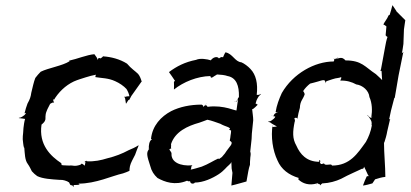

<svg xmlns="http://www.w3.org/2000/svg" viewBox="-20 -673 1523 712"><path d="M50 -235C54 -235 73 -232 73 -232C70 -222 68 -208 67 -198C66 -170 62 -166 66 -141C66 -137 68 -129 69 -125L70 -126C72 -104 72 -79 83 -65C90 -55 94 -46 98 -38C104 -31 111 -25 118 -20C138 -10 171 -8 201 -6C215 -7 225 -2 233 1H231L232 2H233C239 2 237 13 244 14H248C252 22 257 19 252 13H258C273 13 278 11 274 10C273 9 272 9 271 8C336 8 395 -21 436 -30C445 -33 453 -36 459 -39H460C460 -45 461 -52 462 -57C465 -70 473 -83 481 -99C485 -111 490 -123 494 -133L493 -134C483 -127 469 -121 457 -116C433 -103 407 -93 378 -86C356 -79 329 -73 301 -75L302 -76V-77C301 -77 301 -77 300 -76H294V-75C295 -75 296 -74 297 -73C295 -72 292 -71 289 -69C291 -71 294 -72 297 -73C297 -69 294 -61 295 -60L294 -59C289 -63 286 -65 284 -66C285 -67 288 -68 289 -69C288 -68 285 -67 284 -66C283 -67 282 -65 278 -62C254 -54 252 -61 237 -59C226 -60 217 -59 208 -61C209 -62 208 -66 207 -68C168 -94 123 -136 134 -211C139 -215 147 -222 148 -229H149L148 -230C150 -233 146 -245 153 -261C156 -270 162 -279 166 -288C170 -290 174 -293 178 -293C179 -293 180 -292 180 -292C180 -292 181 -293 181 -293C180 -293 180 -293 180 -294C174 -305 179 -308 179 -305V-301C196 -330 222 -356 254 -371C270 -378 282 -381 297 -386C310 -390 324 -394 336 -396C335 -394 333 -390 334 -387C357 -383 381 -384 407 -372C423 -365 439 -354 449 -343C454 -335 458 -326 460 -316C456 -316 450 -316 445 -314C442 -313 440 -316 440 -316C440 -316 442 -313 444 -308C445 -302 446 -295 447 -289H448C451 -293 453 -298 457 -303L458 -302H459C462 -307 464 -312 467 -317L506 -372C507 -373 505 -372 505 -372C502 -382 498 -392 492 -399C482 -409 466 -419 451 -437C424 -454 392 -462 363 -464V-465C362 -463 357 -459 354 -457C350 -455 348 -462 343 -454C343 -453 341 -451 341 -450V-454C341 -457 337 -463 330 -472C303 -470 265 -454 236 -448L238 -446C212 -429 159 -421 131 -407C124 -400 117 -392 111 -384C105 -369 101 -349 96 -329C94 -314 91 -305 82 -289C78 -278 74 -266 71 -253H72L73 -254C78 -256 76 -248 62 -240C59 -238 53 -236 50 -236Z M534 -121C521 -108 525 -95 537 -58C542 -38 551 -25 564 -13C591 2 629 16 674 -3C675 -1 681 0 683 -1H685V0C687 13 705 7 702 3V4C734 4 768 -12 791 -27C811 -40 820 -54 828 -60C834 -65 837 -69 838 -72C838 -65 839 -55 839 -48L842 -32C841 -17 839 0 838 15C857 11 874 5 894 0L901 -39C902 -46 905 -56 907 -62V-63C907 -69 907 -78 908 -85C908 -85 908 -87 908 -87C909 -94 911 -104 908 -111L912 -148C914 -160 913 -175 915 -188L919 -227C919 -241 916 -256 915 -268C921 -268 932 -282 936 -285C935 -285 932 -286 931 -288H930C929 -289 928 -289 927 -289C928 -289 929 -292 929 -293C930 -296 930 -301 939 -315C942 -319 946 -322 948 -324V-325C945 -323 940 -321 936 -321C934 -321 933 -322 932 -321C937 -364 929 -396 909 -417C900 -427 885 -438 875 -442C851 -444 843 -474 816 -479C812 -474 803 -450 806 -458C809 -464 798 -462 793 -457H791C789 -462 775 -465 763 -451H762C762 -451 762 -449 763 -449C748 -454 722 -458 707 -451C666 -443 635 -427 607 -406V-405C613 -396 621 -386 627 -376C628 -375 628 -375 629 -375C629 -374 628 -374 628 -373L625 -369C626 -359 625 -349 625 -342V-341C660 -369 711 -390 760 -391C761 -390 760 -389 761 -388C763 -379 774 -392 784 -396L783 -397C799 -396 813 -395 824 -391C857 -385 867 -354 866 -315V-313C861 -308 861 -304 861 -301C862 -302 862 -301 863 -302C860 -290 859 -276 857 -264C858 -259 811 -285 751 -277C748 -275 748 -287 738 -281C737 -279 735 -277 734 -276V-278C734 -282 729 -285 727 -285C686 -285 647 -277 615 -261C577 -241 545 -207 540 -158C541 -157 542 -157 544 -156C533 -153 531 -130 532 -123C532 -122 533 -120 533 -119C532 -120 530 -120 529 -121ZM608 -121 609 -120C610 -121 616 -123 616 -123C612 -122 616 -135 614 -138C629 -185 676 -206 719 -218C729 -221 740 -226 749 -229C765 -226 782 -219 797 -214C816 -203 834 -202 833 -194C832 -194 829 -193 829 -192C834 -190 837 -189 837 -189C837 -182 836 -177 835 -171C834 -164 834 -159 832 -152C832 -151 833 -150 834 -150C848 -141 831 -131 814 -104C810 -100 807 -95 803 -91C800 -89 796 -86 792 -83C792 -84 790 -85 789 -85C773 -78 752 -64 728 -55C714 -51 699 -46 687 -44C688 -46 690 -50 689 -53C689 -55 691 -58 693 -59V-60C648 -56 615 -72 616 -102C617 -110 609 -113 608 -121ZM740 -283 745 -288V-289C744 -288 742 -285 740 -283ZM849 -296C850 -296 852 -296 853 -297C852 -297 850 -297 849 -296ZM853 -297 861 -301C861 -299 859 -297 857 -297Z M975 -221C978 -221 983 -219 986 -216C986 -216 1000 -207 1007 -204C1002 -204 994 -201 991 -203C989 -199 992 -208 991 -211C984 -165 991 -116 1009 -78C1023 -45 1051 -24 1088 -13C1087 -12 1086 -9 1086 -8C1102 8 1127 16 1156 7C1156 7 1156 8 1156 8C1156 8 1157 7 1157 7V5C1157 7 1162 9 1163 10C1163 10 1163 9 1163 9C1163 9 1164 9 1163 9C1165 10 1168 12 1168 14H1169C1169 12 1173 8 1174 8C1175 7 1176 6 1176 7H1177C1201 6 1226 -1 1245 -10C1276 -27 1304 -38 1322 -47C1327 -46 1329 -49 1330 -55C1334 -48 1338 -38 1341 -32C1343 -29 1344 -23 1348 -20C1346 -20 1342 -20 1340 -19C1335 -8 1330 3 1326 15C1337 14 1350 10 1361 7L1371 -8C1383 -12 1397 -16 1409 -17C1409 -57 1404 -104 1404 -145L1405 -144C1409 -156 1414 -173 1416 -186L1426 -229C1426 -230 1428 -231 1428 -231H1426C1425 -231 1423 -231 1423 -230C1425 -240 1428 -252 1430 -263L1442 -309C1443 -309 1444 -311 1444 -311L1450 -346L1458 -393L1475 -477C1475 -478 1476 -479 1476 -480C1476 -480 1475 -480 1475 -480C1475 -479 1474 -478 1473 -478C1472 -477 1470 -476 1470 -475C1473 -486 1474 -498 1476 -510L1478 -564C1480 -575 1481 -588 1483 -598C1472 -608 1461 -621 1450 -631V-632C1445 -639 1441 -646 1436 -653H1435C1432 -642 1429 -629 1425 -618L1421 -616C1416 -603 1406 -592 1402 -583V-582C1405 -581 1410 -578 1413 -575L1410 -542C1411 -540 1416 -536 1417 -536C1413 -525 1410 -510 1408 -498L1393 -417C1393 -415 1391 -412 1390 -412V-411C1391 -412 1394 -410 1395 -409C1395 -398 1397 -386 1397 -376C1390 -384 1381 -391 1374 -398C1333 -425 1322 -449 1261 -449C1256 -455 1249 -461 1236 -457C1233 -456 1229 -455 1225 -454H1224L1223 -453L1222 -454C1225 -456 1229 -457 1232 -459H1233C1234 -460 1235 -460 1234 -459C1233 -459 1232 -457 1231 -457L1232 -458C1231 -457 1230 -457 1229 -456L1230 -457C1228 -456 1226 -455 1225 -454H1224C1223 -454 1223 -453 1223 -453C1222 -453 1221 -452 1220 -452C1221 -452 1221 -454 1222 -454C1221 -454 1221 -455 1218 -455C1219 -454 1219 -453 1219 -452C1220 -449 1218 -445 1217 -445C1148 -445 1067 -401 1025 -328C1015 -306 1006 -283 1002 -257C1006 -257 1016 -259 1012 -258C1000 -255 993 -246 995 -242C997 -242 998 -241 1000 -241C1002 -241 1000 -235 988 -227C985 -224 977 -222 974 -222ZM987 -243H991L988 -244ZM991 -243C992 -243 994 -242 995 -242V-241ZM996 -241C996 -241 995 -241 995 -241C995 -241 996 -241 996 -241ZM1071 -234C1071 -235 1078 -238 1081 -235C1082 -234 1082 -233 1083 -233C1085 -246 1088 -260 1092 -273C1093 -300 1104 -304 1110 -324C1109 -328 1106 -334 1104 -335C1111 -346 1120 -355 1130 -363C1137 -365 1151 -368 1160 -371C1174 -375 1189 -382 1186 -364V-363C1186 -366 1189 -370 1191 -372C1204 -376 1221 -383 1234 -384C1235 -384 1238 -385 1239 -385C1246 -388 1248 -387 1243 -377L1242 -375L1243 -374C1265 -375 1285 -369 1301 -360C1325 -357 1348 -337 1350 -313C1360 -291 1361 -263 1357 -238C1357 -238 1358 -237 1358 -237C1358 -236 1356 -236 1357 -235C1351 -238 1346 -242 1343 -246L1342 -245C1347 -242 1352 -234 1355 -228C1361 -217 1357 -211 1358 -209C1359 -209 1359 -208 1359 -208C1355 -185 1347 -165 1337 -147C1306 -104 1278 -59 1211 -59C1211 -60 1210 -62 1209 -62C1205 -65 1194 -60 1185 -63C1184 -64 1181 -66 1182 -67H1181C1181 -67 1176 -65 1174 -65C1168 -63 1167 -70 1166 -73C1167 -73 1167 -74 1168 -74C1169 -76 1165 -81 1164 -79C1164 -77 1163 -74 1164 -73C1117 -73 1093 -101 1079 -133C1064 -159 1065 -184 1073 -223H1074C1074 -225 1073 -231 1072 -234ZM1217 -455H1219C1218 -455 1218 -456 1217 -456C1217 -456 1217 -455 1217 -455ZM1226 -454C1227 -455 1229 -455 1230 -456C1229 -455 1227 -455 1226 -454ZM1154 10 1155 11 1156 8C1156 9 1155 9 1154 10ZM1264 -447C1264 -447 1263 -448 1263 -448C1264 -448 1264 -447 1264 -447ZM1360 -240C1360 -239 1359 -239 1359 -239C1359 -240 1360 -241 1360 -241Z"/></svg>

Font: Charger Mayhem
Style: Obl
Weight: 400
Designer: Jasper
Foundry: Cannot Into Space Fonts
Version: Version 0.98